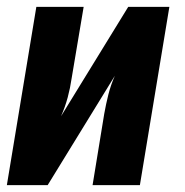

<svg xmlns="http://www.w3.org/2000/svg" viewBox="-20 -540 540 560"><path d="M0 0 86 -520H224L189 -312Q185 -284 177.5 -256Q170 -228 158 -201L354 -520H474L388 0H250L284 -208Q289 -236 296 -264Q303 -292 315 -319L119 0Z"/></svg>

Font: Iosevka SS04 Heavy Oblique
Style: Regular
Weight: 900
Italic angle: -9°
Monospace: yes
Designer: Belleve Invis
Foundry: Belleve Invis
Version: Version 19.0.0; ttfautohint (v1.8.4)